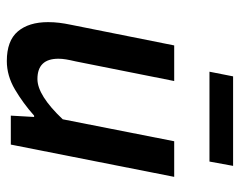

<svg xmlns="http://www.w3.org/2000/svg" viewBox="-92 -616 720 577"><g transform="rotate(90 268.5 -328.0)"><path d="M164 12Q103 12 75 -21Q47 -54 47 -112Q47 -129 49 -145.5Q51 -162 55 -181L117 -491H224L165 -195Q161 -178 159 -166Q157 -154 157 -143Q157 -80 218 -80Q267 -80 339 -156L405 -491H512L415 0H328L332 -70H328Q291 -37 249.5 -12.5Q208 12 164 12ZM196 -597 210 -668H479L466 -597Z"/></g></svg>

Font: Source Sans Pro SemiBold
Style: Italic
Weight: 600
Italic angle: -11°
Designer: Paul D. Hunt
Foundry: Adobe Systems Incorporated
Version: Version 1.095;hotconv 1.0.109;makeotfexe 2.5.65596